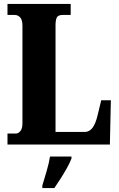

<svg xmlns="http://www.w3.org/2000/svg" viewBox="-20 -734 604 975"><path d="M18 0V-56H62Q73 -56 83.5 -68.5Q94 -81 94 -109V-602Q94 -633 82.5 -645.5Q71 -658 55 -658H18V-714H339V-658H298Q276 -658 269 -646Q262 -634 262 -605V-64H411Q433 -64 449 -84Q465 -104 476 -150L494 -225H543L538 0ZM195 208Q204 179 216.5 136Q229 93 234 61H343V71Q335 92 320 119Q305 146 288 172.5Q271 199 256 221H195Z"/></svg>

Font: Noto Serif Armenian ExtraCondensed Black
Style: Regular
Weight: 900
Width: 2
Designer: Monotype Design Team
Foundry: Monotype Imaging Inc.
Version: Version 2.008; ttfautohint (v1.8.4.7-5d5b)